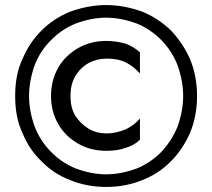

<svg xmlns="http://www.w3.org/2000/svg" viewBox="-20 -730 840 760"><path d="M278 -272Q259 -303 259 -350Q259 -397 278 -428Q297 -461 330 -480Q363 -498 403 -498Q449 -498 480 -482Q510 -466 534 -439V-523Q509 -545 478 -557Q439 -568 401 -568Q339 -568 290 -540Q239 -511 211 -463Q182 -413 182 -350Q182 -288 211 -238Q239 -190 290 -161Q339 -133 401 -133Q446 -133 478 -145Q512 -155 534 -177V-261Q513 -236 480 -219Q440 -202 403 -202Q361 -202 330 -221Q298 -241 278 -272ZM118 -227Q95 -290 95 -350Q95 -410 118 -474Q140 -530 183 -572Q224 -614 280 -637Q343 -660 400 -660Q458 -660 521 -637Q575 -615 618 -572Q660 -529 682 -474Q705 -410 705 -350Q705 -290 682 -227Q660 -173 618 -128Q575 -85 521 -63Q458 -40 400 -40Q343 -40 280 -63Q224 -86 183 -128Q140 -171 118 -227ZM68 -494Q40 -435 40 -350Q40 -265 68 -206Q95 -138 144 -92Q192 -42 258 -17Q324 10 400 10Q477 10 543 -17Q608 -42 657 -92Q704 -139 733 -206Q760 -272 760 -350Q760 -428 733 -494Q706 -557 657 -609Q608 -657 543 -684Q470 -710 400 -710Q331 -710 258 -684Q192 -657 144 -609Q95 -560 68 -494Z"/></svg>

Font: NM-font
Style: Medium
Weight: 500
Designer: ""
Foundry: ""
Version: ""